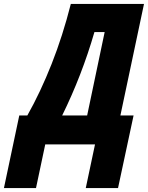

<svg xmlns="http://www.w3.org/2000/svg" viewBox="-119 -734 752 976"><path d="M197 -147Q297 -350 361 -571H413L324 -147ZM-99 222H64L111 0H364L317 222H481L560 -147H493L613 -714H241Q200 -552 143.5 -409Q87 -266 20 -147H-21Z"/></svg>

Font: Noto Sans Display Condensed Black
Style: Italic
Weight: 900
Width: 3
Italic angle: -192°
Designer: Monotype Design Team
Foundry: Monotype Imaging Inc.
Version: Version 1.900